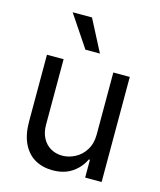

<svg xmlns="http://www.w3.org/2000/svg" viewBox="-115 -846 782 936"><g transform="rotate(15 276.5 -378.0)"><path d="M402.3 -530.3H485.4V0H402.3V-89.8H396.5Q376 -46.4 336.2 -19.8Q296.4 6.8 239.3 6.8Q188 6.8 149.4 -15.4Q110.8 -37.6 89.1 -82.5Q67.4 -127.4 67.4 -193.4V-530.3H151.4V-199.2Q151.4 -161.6 166 -133.3Q180.7 -105 206.8 -89.6Q232.9 -74.2 266.6 -74.2Q298.3 -74.2 329.8 -90.3Q361.3 -106.4 381.8 -138.9Q402.3 -171.4 402.3 -217.8ZM134.8 -762.7H232.4L315.4 -602.5H242.2Z"/></g></svg>

Font: Pretendard
Style: Regular
Weight: 400
Designer: Base glyphs from Inter by Rasmus Andersson; Hangeul glyphs from Noto Sans CJK(Source Han Sans) by Jang Soo-young and Kan
Foundry: Kil Hyung-jin
Version: Version 1.309